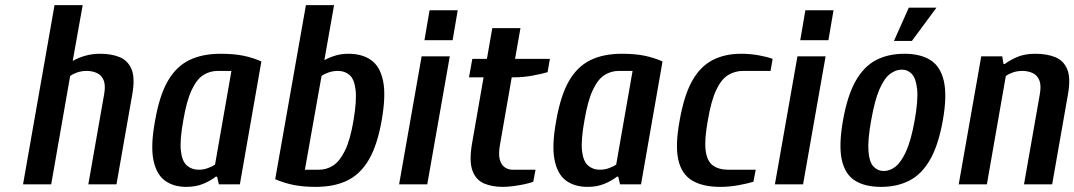

<svg xmlns="http://www.w3.org/2000/svg" viewBox="-20 -720 4197 750"><path d="M70 0 193 -700H303L264 -482Q287 -495 314 -502.5Q341 -510 372 -510Q415 -510 447 -497Q479 -484 493.5 -450.5Q508 -417 497 -353L435 0H325L387 -353Q393 -388 384.5 -407.5Q376 -427 358 -435Q340 -443 318 -443Q299 -443 281.5 -437Q264 -431 254 -423L180 0Z M708 10Q657 10 623.5 -15Q590 -40 579 -96.5Q568 -153 586 -250Q603 -347 635.5 -403.5Q668 -460 719 -485Q770 -510 842 -510Q893 -510 930 -502.5Q967 -495 1001 -480L917 0H835L828 -30H823Q803 -14 774 -2Q745 10 708 10ZM756 -57Q775 -57 792.5 -63.5Q810 -70 820 -77L884 -443H831Q800 -443 774.5 -427Q749 -411 729 -369Q709 -327 696 -250Q682 -173 686.5 -131.5Q691 -90 710 -73.5Q729 -57 756 -57Z M1213 10Q1164 10 1127 2.5Q1090 -5 1055 -20L1175 -700H1285L1247 -485Q1267 -496 1290.5 -503Q1314 -510 1341 -510Q1395 -510 1430 -485Q1465 -460 1476.5 -403.5Q1488 -347 1471 -250Q1454 -153 1421 -96.5Q1388 -40 1337 -15Q1286 10 1213 10ZM1171 -57H1225Q1256 -57 1281.5 -73.5Q1307 -90 1327.5 -131.5Q1348 -173 1361 -250Q1374 -327 1369 -369Q1364 -411 1345.5 -427Q1327 -443 1300 -443Q1281 -443 1263.5 -437Q1246 -431 1236 -423Z M1539 0 1627 -500H1737L1649 0ZM1638 -563 1658 -680H1768L1748 -563Z M1944 10Q1902 10 1870.5 -3.5Q1839 -17 1825.5 -53.5Q1812 -90 1824 -160L1869 -418H1812L1825 -490H1882L1903 -610H2013L1992 -490H2128L2119 -438Q2095 -431 2059.5 -424.5Q2024 -418 1989 -418H1979L1934 -160Q1926 -118 1932.5 -96Q1939 -74 1953 -65.5Q1967 -57 1982 -57H2072L2063 -10Q2050 -5 2029 -0.5Q2008 4 1985 7Q1962 10 1944 10Z M2275 10Q2224 10 2190.5 -15Q2157 -40 2146 -96.5Q2135 -153 2153 -250Q2170 -347 2202.5 -403.5Q2235 -460 2286 -485Q2337 -510 2409 -510Q2460 -510 2497 -502.5Q2534 -495 2568 -480L2484 0H2402L2395 -30H2390Q2370 -14 2341 -2Q2312 10 2275 10ZM2323 -57Q2342 -57 2359.5 -63.5Q2377 -70 2387 -77L2451 -443H2398Q2367 -443 2341.5 -427Q2316 -411 2296 -369Q2276 -327 2263 -250Q2249 -173 2253.5 -131.5Q2258 -90 2277 -73.5Q2296 -57 2323 -57Z M2794 10Q2725 10 2683.5 -15Q2642 -40 2629.5 -96.5Q2617 -153 2635 -250Q2652 -347 2683.5 -403.5Q2715 -460 2763 -485Q2811 -510 2875 -510Q2910 -510 2943.5 -504Q2977 -498 2998 -490L2990 -443H2883Q2851 -443 2824.5 -427Q2798 -411 2778 -369Q2758 -327 2745 -250Q2731 -173 2736.5 -131.5Q2742 -90 2765 -73.5Q2788 -57 2825 -57H2932L2923 -10Q2900 -3 2864.5 3.5Q2829 10 2794 10Z M3007 0 3095 -500H3205L3117 0ZM3106 -563 3126 -680H3236L3216 -563Z M3422 10Q3358 10 3319 -15Q3280 -40 3268 -97Q3256 -154 3273 -250Q3290 -346 3322 -403Q3354 -460 3401.5 -485Q3449 -510 3513 -510Q3576 -510 3615 -485Q3654 -460 3667 -403Q3680 -346 3663 -250Q3646 -154 3613.5 -97Q3581 -40 3533 -15Q3485 10 3422 10ZM3432 -52Q3456 -52 3478 -69Q3500 -86 3519.5 -129Q3539 -172 3553 -250Q3567 -329 3562.5 -371.5Q3558 -414 3542 -431Q3526 -448 3502 -448Q3479 -448 3456.5 -431Q3434 -414 3415.5 -371.5Q3397 -329 3383 -250Q3369 -172 3372.5 -129Q3376 -86 3392.5 -69Q3409 -52 3432 -52ZM3472 -560 3530 -690H3638L3542 -560Z M3725 0 3813 -500H3895L3900 -470H3905Q3926 -486 3955 -498Q3984 -510 4024 -510Q4069 -510 4101.5 -497Q4134 -484 4148.5 -450.5Q4163 -417 4152 -353L4090 0H3980L4042 -353Q4048 -388 4039.5 -407.5Q4031 -427 4013 -435Q3995 -443 3973 -443Q3954 -443 3936.5 -437Q3919 -431 3909 -423L3835 0Z"/></svg>

Font: Cuprum SemiBold
Style: Italic
Weight: 600
Italic angle: -10°
Version: Version 3.000